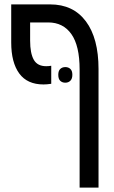

<svg xmlns="http://www.w3.org/2000/svg" viewBox="-20 -612 517 873"><path d="M178 -228Q104 -228 67.5 -278Q31 -328 31 -419V-592H208Q313 -592 370.5 -515Q428 -438 428 -298V241H342V-296Q342 -404 304.5 -457Q267 -510 199 -510H117V-427Q117 -370 133.5 -340.5Q150 -311 190 -311Q196 -311 201.5 -311.5Q207 -312 213 -313V-231Q193 -228 178 -228ZM245 -272Q245 -290 254 -298.5Q263 -307 277 -307Q291 -307 300 -298.5Q309 -290 309 -272Q309 -254 300 -245Q291 -236 277 -236Q263 -236 254 -244.5Q245 -253 245 -272Z"/></svg>

Font: Noto Sans Hebrew Condensed
Style: Regular
Weight: 400
Width: 3
Designer: Monotype Design Team
Foundry: Monotype Imaging Inc.
Version: Version 2.004; ttfautohint (v1.8.4.7-5d5b)